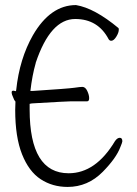

<svg xmlns="http://www.w3.org/2000/svg" viewBox="-20 -727 540 758"><path d="M247 11Q187 11 140.5 -19.5Q94 -50 67 -118Q40 -186 40 -293Q40 -308 41 -326Q36 -331 33 -340Q26 -354 26 -363Q26 -369 33 -369L43 -367L44 -372Q57 -495 110 -588Q179 -707 280 -707Q353 -695 448 -616Q449 -614 449 -610Q449 -598 439 -582Q429 -566 419 -566Q413 -566 409 -572Q367 -652 277 -652Q179 -652 121 -479V-478Q107 -429 100 -368H110Q249 -377 273 -380.5Q297 -384 305 -384Q317 -384 324.5 -368Q332 -352 332 -339.5Q332 -327 324 -327H260Q246 -327 110 -319Q105 -319 97 -317V-295Q97 -43 251 -43Q358 -43 434 -170Q443 -183 453 -183Q463 -183 463 -169Q463 -165 455 -146Q439 -103 386 -49Q327 11 247 11Z"/></svg>

Font: Moon Stars Kai T HW Light
Style: Regular
Weight: 300
Designer: GuiWonder
Version: Version 1.101